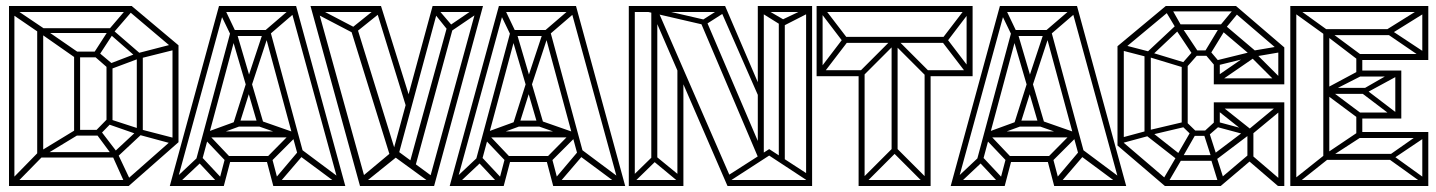

<svg xmlns="http://www.w3.org/2000/svg" viewBox="-20 -620 4786 640"><path d="M230 -428 117 -507 127 -524 243 -444ZM32 -7 13 -16 106 -111 131 -108ZM28 0V-20H414L409 0ZM10 0V-600H28V0ZM134 -106 108 -112 228 -185 256 -180ZM122 -95V-113H365V-95ZM104 -95V-526H124V-95ZM227 -168V-187H314V-168ZM396 -9 355 -100 372 -109 416 -16ZM357 -98 300 -175 315 -185 374 -108ZM314 -172 299 -184 337 -223 352 -211ZM227 -186V-432H247V-186ZM368 -94 356 -109 443 -190 461 -181ZM409 0 395 -14 555 -155 575 -146ZM444 -170 335 -208 339 -225 456 -187ZM335 -208V-405H355V-210ZM557 -140 446 -170 452 -188 568 -158ZM227 -429V-448H306V-429ZM342 -391 294 -433 306 -448 356 -406ZM107 -510V-526H353V-510ZM436 -184V-434H456V-184ZM306 -429 288 -436 346 -526 364 -518ZM26 -580V-600H420L416 -580ZM342 -387 336 -404 435 -442 449 -427ZM446 -419 342 -510 353 -523 456 -434ZM575 -146 555 -150V-469H575ZM361 -514 345 -524 398 -586 418 -580ZM450 -426 440 -443 560 -474 566 -455ZM556 -459 407 -585 419 -600 575 -469ZM112 -510 17 -575 27 -592 125 -526Z M1111 0 948 -595 967 -600 1131 0ZM567 -1 553 -15 636 -93 651 -80ZM552 0V-20H726V0ZM715 -1 641 -80 656 -93 729 -15ZM726 0 707 -5 731 -96 750 -91ZM735 -80 660 -159 675 -172 749 -94ZM738 -80V-100H884V-80ZM667 -158 659 -176 774 -218 782 -200ZM546 0 710 -600 729 -595 566 0ZM891 0 867 -91 886 -96 910 -5ZM671 -162V-182H963V-162ZM652 -80 633 -85 750 -520 769 -515ZM903 -1 889 -15 971 -112 987 -99ZM891 0V-20H1125V0ZM774 -198V-218H848V-198ZM882 -80 868 -94 957 -184 973 -171ZM776 -200 757 -206 802 -348 821 -343ZM840 -201 800 -338 819 -343 859 -207ZM959 -158 839 -200 848 -218 968 -176ZM1112 -2 969 -108 982 -124 1124 -18ZM801 -332 750 -506 769 -511 820 -338ZM975 -94 861 -515 880 -520 994 -99ZM750 -501 708 -588 726 -597 767 -511ZM819 -335 800 -341 857 -513 876 -508ZM750 -500V-520H880V-500ZM710 -580V-600H967V-580ZM874 -501 862 -517 954 -596 967 -581Z M1015 -600H1037L1202 -5L1180 0ZM1188 -5 1177 -23 1297 -123 1311 -104ZM1180 0V-20H1427V0ZM1422 -5 1286 -104 1297 -123 1433 -23ZM1281 -97 1147 -529H1170L1301 -106ZM1155 -511 1021 -581 1031 -597 1165 -527ZM1335 -260 1231 -597 1250 -600 1351 -277ZM1021 -580V-600H1250V-580ZM1364 -64 1345 -75 1472 -537 1491 -531ZM1166 -512 1154 -528 1240 -597 1252 -581ZM1309 -106 1289 -111 1422 -600 1441 -594ZM1427 0 1407 -5 1570 -600H1590ZM1476 -515 1420 -585 1437 -593 1491 -530ZM1481 -514 1470 -529 1573 -599 1584 -584ZM1422 -580V-600H1583V-580Z M2044 0 1881 -595 1900 -600 2064 0ZM1500 -1 1486 -15 1569 -93 1584 -80ZM1485 0V-20H1659V0ZM1648 -1 1574 -80 1589 -93 1662 -15ZM1659 0 1640 -5 1664 -96 1683 -91ZM1668 -80 1593 -159 1608 -172 1682 -94ZM1671 -80V-100H1817V-80ZM1600 -158 1592 -176 1707 -218 1715 -200ZM1479 0 1643 -600 1662 -595 1499 0ZM1824 0 1800 -91 1819 -96 1843 -5ZM1604 -162V-182H1896V-162ZM1585 -80 1566 -85 1683 -520 1702 -515ZM1836 -1 1822 -15 1904 -112 1920 -99ZM1824 0V-20H2058V0ZM1707 -198V-218H1781V-198ZM1815 -80 1801 -94 1890 -184 1906 -171ZM1709 -200 1690 -206 1735 -348 1754 -343ZM1773 -201 1733 -338 1752 -343 1792 -207ZM1892 -158 1772 -200 1781 -218 1901 -176ZM2045 -2 1902 -108 1915 -124 2057 -18ZM1734 -332 1683 -506 1702 -511 1753 -338ZM1908 -94 1794 -515 1813 -520 1927 -99ZM1683 -501 1641 -588 1659 -597 1700 -511ZM1752 -335 1733 -341 1790 -513 1809 -508ZM1683 -500V-520H1813V-500ZM1643 -580V-600H1900V-580ZM1807 -501 1795 -517 1887 -596 1900 -581Z M2076 0V-600H2096V0ZM2238 0V-399L2258 -367V0ZM2667 0V-600H2687V0ZM2576 -92V-549H2596V-77ZM2671 -18 2534 -108 2544 -123 2681 -34ZM2418 -20 2408 -36 2544 -123 2554 -108ZM2090 -9 2077 -22 2160 -103 2173 -90ZM2245 -11 2152 -88 2163 -102 2257 -25ZM2406 0V-20H2685V0ZM2405 0 2153 -581 2171 -589 2424 -8ZM2077 0V-20H2258V0ZM2076 -580V-600H2397V-580ZM2332 -538 2321 -553 2390 -597 2401 -582ZM2516 -281 2379 -593 2397 -600 2518 -318ZM2506 -85V-600H2526V-94ZM2151 -83V-582H2171V-83ZM2506 -580V-600H2687V-580ZM2586 -531 2576 -549 2675 -596 2684 -581ZM2508 -93 2314 -549 2332 -557 2527 -101ZM2323 -538 2124 -584 2135 -599 2334 -553ZM2592 -531 2507 -584 2516 -599 2602 -549Z M2855 0 2842 -13 2954 -125 2967 -112ZM2842 0V-20H3082V0ZM2842 0V-380H2862V0ZM3069 0 2957 -112 2970 -125 3082 -13ZM2703 -366V-386H2851V-366ZM2722 -372 2708 -384 2791 -493 2804 -479ZM2702 -366V-600H2722V-366ZM2952 -110V-481H2972V-110ZM3062 0V-380H3082V0ZM2791 -479 2708 -588 2722 -600 2804 -493ZM2855 -365 2842 -378 2954 -490 2967 -477ZM3068 -365 2956 -477 2969 -490 3081 -378ZM2790 -477V-497H3134V-477ZM3073 -366V-386H3221V-366ZM2703 -580V-600H3221V-580ZM3204 -372 3122 -479 3135 -493 3218 -384ZM3202 -366V-600H3222V-366ZM3135 -479 3122 -493 3204 -600 3218 -588Z M3714 0 3551 -595 3570 -600 3734 0ZM3170 -1 3156 -15 3239 -93 3254 -80ZM3155 0V-20H3329V0ZM3318 -1 3244 -80 3259 -93 3332 -15ZM3329 0 3310 -5 3334 -96 3353 -91ZM3338 -80 3263 -159 3278 -172 3352 -94ZM3341 -80V-100H3487V-80ZM3270 -158 3262 -176 3377 -218 3385 -200ZM3149 0 3313 -600 3332 -595 3169 0ZM3494 0 3470 -91 3489 -96 3513 -5ZM3274 -162V-182H3566V-162ZM3255 -80 3236 -85 3353 -520 3372 -515ZM3506 -1 3492 -15 3574 -112 3590 -99ZM3494 0V-20H3728V0ZM3377 -198V-218H3451V-198ZM3485 -80 3471 -94 3560 -184 3576 -171ZM3379 -200 3360 -206 3405 -348 3424 -343ZM3443 -201 3403 -338 3422 -343 3462 -207ZM3562 -158 3442 -200 3451 -218 3571 -176ZM3715 -2 3572 -108 3585 -124 3727 -18ZM3404 -332 3353 -506 3372 -511 3423 -338ZM3578 -94 3464 -515 3483 -520 3597 -99ZM3353 -501 3311 -588 3329 -597 3370 -511ZM3422 -335 3403 -341 3460 -513 3479 -508ZM3353 -500V-520H3483V-500ZM3313 -580V-600H3570V-580ZM3477 -501 3465 -517 3557 -596 3570 -581Z M4241 -462H4261V-339H4241ZM4261 -339H4241ZM4087 -585 4100 -600 4261 -462 4248 -447ZM4261 -462 4248 -447ZM4026 -339V-359H4251V-339ZM4145 -435 4159 -449 4247 -361 4233 -347ZM4251 -467 4254 -447 4143 -428 4139 -448ZM4154 -447 4167 -432 4039 -344 4026 -359ZM3863 0 3705 -135 3720 -149 3878 -14ZM3724 -144 3718 -161 3803 -184 3809 -167ZM3871 -7 3854 -17 3906 -106 3923 -96ZM3863 0V-20H4049V0ZM3909 -84 3795 -173 3810 -187 3923 -98ZM3705 -135V-466H3726V-135ZM3811 -169 3805 -185 3928 -214 3934 -198ZM3909 -84V-103H4029V-84ZM3919 -91 3903 -102 3952 -187 3967 -175ZM4041 -10 4016 -91 4035 -98 4061 -17ZM3795 -173V-438H3816V-173ZM4020 -88 3993 -172 4009 -184 4036 -100ZM3804 -430 3719 -452 3726 -470 3811 -448ZM3720 -452 3705 -466 3866 -600 3881 -586ZM3809 -425 3795 -438 3903 -539 3916 -526ZM3956 -437 3900 -521 3917 -533 3973 -449ZM3900 -525 3864 -585 3885 -592 3919 -532ZM3903 -520V-539H4060V-520ZM3866 -582V-600H4100V-582ZM3928 -394 3806 -431 3812 -447 3934 -410ZM3919 -207V-407H3939V-207ZM3950 -167V-185H4006V-167ZM3955 -434V-452H4012V-434ZM4008 -168 3994 -182 4029 -214 4046 -201ZM4026 -203V-279H4046V-201ZM4031 -399 3998 -438 4012 -452 4045 -413ZM4150 -435 4045 -524 4060 -539 4165 -450ZM4009 -431 3993 -443 4049 -536 4066 -524ZM4063 -523 4046 -534 4095 -593 4111 -581ZM4029 -84 4015 -98 4142 -194 4156 -180ZM4026 -342V-411H4046V-342ZM4026 -258V-279H4261V-258ZM4049 0 4036 -15 4141 -104 4154 -89ZM4241 -268H4261V0H4241ZM4141 -85 4156 -100 4254 -16 4240 0ZM3950 -171 3918 -202 3932 -216 3964 -185ZM3933 -393 3919 -407 3956 -449 3970 -435ZM4158 -176 4144 -190 4237 -267 4251 -253ZM4138 -89V-188H4158V-89ZM4134 -176 4037 -253 4051 -267 4148 -190ZM4034 -401 4028 -417 4150 -447 4156 -431ZM4136 -170 4028 -199 4042 -213 4150 -184Z M4294 0 4281 -13 4393 -102 4406 -89ZM4281 0V-600H4301V0ZM4391 -97V-521H4411V-97ZM4511 -223 4398 -307 4413 -320 4524 -237ZM4511 -225V-245H4641V-225ZM4412 -313 4397 -324 4511 -385 4524 -370ZM4393 -506 4286 -583 4299 -596 4406 -519ZM4411 -307V-327H4531V-307ZM4511 -365V-385H4641V-365ZM4631 -225 4511 -316 4526 -327 4644 -237ZM4528 -307 4511 -316 4631 -385 4644 -370ZM4631 -225V-385H4651V-225ZM4501 -160V-245H4521V-160ZM4291 0V-20H4731V0ZM4412 -95 4397 -106 4507 -180 4520 -165ZM4397 -87V-107H4621V-87ZM4507 -160V-180H4731V-160ZM4721 -10 4601 -96 4616 -107 4734 -22ZM4618 -87 4601 -96 4721 -180 4734 -165ZM4721 0V-180H4741V0ZM4291 -600H4731V-580H4291ZM4412 -515 4520 -435 4507 -420 4397 -504ZM4397 -523H4621V-503H4397ZM4501 -440H4731V-420H4501ZM4717 -593 4734 -580 4615 -506 4600 -520ZM4616 -520 4734 -442 4721 -427 4598 -511ZM4721 -600H4741V-420H4721ZM4501 -365V-440H4521V-365Z"/></svg>

Font: Octagon Variable
Style: Regular
Weight: 400
Designer: Alexander Royter, Emma Schmalisch, Felix Willnauer, Friederike Temme, Greta Wachholz, Jason Tsiakas, Julia Baskal, Julia
Foundry: Type Design @ HAW Hamburg
Version: Version 1.000